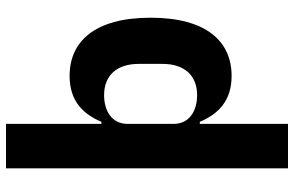

<svg xmlns="http://www.w3.org/2000/svg" viewBox="-190 -590 980 640"><g transform="rotate(-90 300.0 -270.0)"><path d="M59 200H207V-94H214C240 -32 284 12 367 12C481 12 561 -71 561 -258C561 -445 481 -528 367 -528C284 -528 240 -484 214 -422H207V-740H59ZM303 -103C251 -103 207 -128 207 -182V-334C207 -388 251 -413 303 -413C369 -413 407 -370 407 -298V-218C407 -146 369 -103 303 -103Z"/></g></svg>

Font: IBM Plex Mono
Style: Bold
Weight: 700
Monospace: yes
Designer: Mike Abbink, Paul van der Laan, Pieter van Rosmalen
Foundry: Bold Monday
Version: Version 2.004